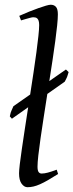

<svg xmlns="http://www.w3.org/2000/svg" viewBox="-20 -762 307 802"><path d="M222.7 -35.2Q198.7 -20 180.4 -9.5Q162.1 1 147.2 7.6Q132.3 14.2 119.6 17.1Q106.9 20 94.7 20Q81.1 20 70.3 5.4Q59.6 -9.3 59.6 -38.1Q59.6 -49.3 62.7 -76.2Q65.9 -103 71.3 -139.9Q76.7 -176.8 83.5 -221.7Q90.3 -266.6 97.7 -314L29.8 -266.1L21 -275.9Q22.5 -282.2 23.2 -285.6Q23.9 -289.1 25.1 -292.7Q26.4 -296.4 28.8 -302Q31.2 -307.6 36.1 -318.4L106 -367.2Q113.3 -414.1 120.1 -459.5Q127 -504.9 132.1 -543.5Q137.2 -582 140.4 -611.6Q143.6 -641.1 143.6 -657.2Q143.6 -668.5 141.4 -675Q139.2 -681.6 135.7 -684.8Q132.3 -688 127.7 -689Q123 -689.9 118.7 -689.9Q114.7 -689.9 106.2 -687.7Q97.7 -685.5 89.4 -683.1Q79.6 -680.2 67.9 -676.8L60.5 -695.8Q81.1 -705.1 101.8 -713.4Q122.6 -721.7 140.4 -728Q158.2 -734.4 171.9 -738.3Q185.5 -742.2 191.9 -742.2Q205.6 -742.2 213.6 -733.4Q221.7 -724.6 221.7 -702.1Q221.7 -685.1 218.8 -656.2Q215.8 -627.4 210.9 -590.6Q206.1 -553.7 199.5 -511Q192.9 -468.3 186 -423.3L255.4 -471.7L266.6 -460.9L262.7 -448.2Q261.7 -444.3 260.3 -440.9Q258.8 -437.5 256.8 -433.3Q254.9 -429.2 250.5 -420.9L177.7 -369.6Q169.9 -320.3 162.6 -272.7Q155.3 -225.1 149.4 -184.6Q143.6 -144 140.1 -113Q136.7 -82 136.7 -65.9Q136.7 -49.3 141.4 -43.2Q146 -37.1 153.8 -37.1Q165 -37.1 179.9 -41Q194.8 -44.9 216.8 -53.2Z"/></svg>

Font: Gentium Plus Am
Style: Italic
Weight: 400
Italic angle: -8°
Designer: J. Victor Gaultney, Annie Olsen, Iska Routamaa, Becca Hirsbrunner
Foundry: SIL International
Version: Version 5.000